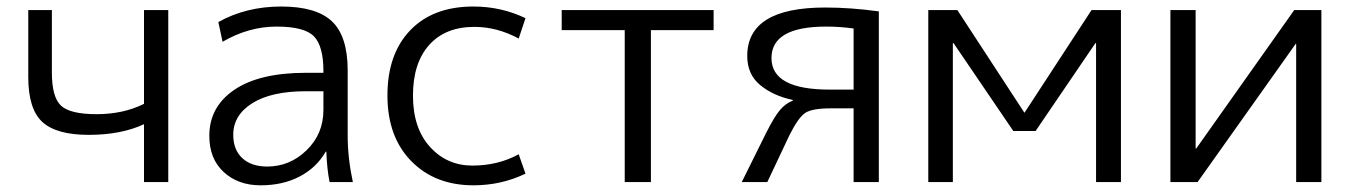

<svg xmlns="http://www.w3.org/2000/svg" viewBox="-20 -550 4086 580"><path d="M65.4 -317.4V-519.5H136.7V-331.1Q136.7 -256.8 164.1 -231Q191.4 -205.1 272 -205.1Q352.5 -205.1 415 -236.3V-519.5H488.3V0H415V-174.8Q345.7 -142.6 248 -142.6Q150.4 -142.6 107.9 -181.6Q65.4 -220.7 65.4 -317.4Z M612.3 -139.6Q612.3 -227.5 688 -278.8Q763.7 -330.1 904.3 -330.1H957V-335Q957 -411.1 928.2 -440.4Q899.4 -469.7 815.4 -469.7Q731.4 -469.7 652.3 -423.8L639.6 -483.4Q723.6 -530.3 829.6 -530.3Q935.5 -530.3 982.9 -485.4Q1030.3 -440.4 1030.3 -336.9V-139.6Q1030.3 -73.2 1045.9 0H975.6Q967.8 -39.1 965.8 -91.8H963.9Q936.5 -43.9 885.7 -17.1Q835 9.8 767.1 9.8Q699.2 9.8 655.8 -30.3Q612.3 -70.3 612.3 -139.6ZM684.6 -142.6Q684.6 -97.7 711.9 -72.3Q739.3 -46.9 787.1 -46.9Q855.5 -46.9 906.2 -96.2Q957 -145.5 957 -217.8V-274.4H904.3Q799.8 -274.4 742.2 -238.3Q684.6 -202.1 684.6 -142.6Z M1410.2 -530.3Q1494.1 -530.3 1567.4 -495.1L1546.9 -433.6Q1481.4 -468.8 1413.1 -468.8Q1325.2 -468.8 1276.4 -414.1Q1227.5 -359.4 1227.5 -261.2Q1227.5 -163.1 1278.8 -106.4Q1330.1 -49.8 1407.2 -49.8Q1484.4 -49.8 1546.9 -84L1567.4 -25.4Q1494.1 9.8 1410.2 9.8Q1293.9 9.8 1222.2 -63.5Q1150.4 -136.7 1150.4 -261.7Q1150.4 -386.7 1219.2 -458.5Q1288.1 -530.3 1410.2 -530.3Z M1676.8 -459V-519.5H2135.7V-459H1946.3V0H1867.2V-459Z M2220.7 0 2293.9 -147.5Q2318.4 -196.3 2335.4 -216.8Q2352.5 -237.3 2375 -246.1V-248Q2315.4 -260.7 2276.4 -293Q2237.3 -325.2 2237.3 -380.9Q2237.3 -527.3 2472.7 -527.3Q2549.8 -527.3 2634.8 -515.6V0H2558.6V-222.7H2489.3Q2433.6 -222.7 2412.6 -209Q2391.6 -195.3 2364.3 -140.6L2297.9 0ZM2486.3 -279.3H2558.6V-463.9Q2517.6 -469.7 2475.6 -469.7Q2310.5 -469.7 2310.5 -374.5Q2310.5 -279.3 2486.3 -279.3Z M2784.2 0V-519.5H2872.1L3074.2 -210H3075.2L3277.3 -519.5H3366.2V0H3291V-419.9H3289.1L3108.4 -154.3H3041L2860.4 -419.9H2858.4V0Z M3515.6 0V-519.5H3591.8V-101.6H3593.8L3889.6 -519.5H3971.7V0H3895.5V-418H3894.5L3597.7 0Z"/></svg>

Font: GenEi M Gothic v2 Regular
Style: Regular
Weight: 400
Version: Version 2.0